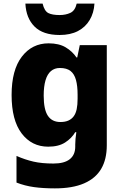

<svg xmlns="http://www.w3.org/2000/svg" viewBox="-20 -799 678 1059"><path d="M248 -560Q305 -560 342 -538Q379 -516 402 -482H406L420 -550H569V2Q569 80 538 132.5Q507 185 443.5 212.5Q380 240 283 240Q218 240 167.5 233Q117 226 71 208V61Q119 82 165 92.5Q211 103 275 103Q335 103 365 79Q395 55 395 10V-2Q395 -14 396.5 -33Q398 -52 401 -70H395Q375 -36 339 -13Q303 10 246 10Q155 10 99.5 -63Q44 -136 44 -275Q44 -413 100.5 -486.5Q157 -560 248 -560ZM310 -424Q281 -424 261 -407Q241 -390 231 -356Q221 -322 221 -272Q221 -195 244 -160.5Q267 -126 313 -126Q339 -126 357 -134Q375 -142 386.5 -157.5Q398 -173 403 -197Q408 -221 408 -254V-277Q408 -325 399 -358Q390 -391 369 -407.5Q348 -424 310 -424ZM501 -779Q498 -728 474.5 -688.5Q451 -649 409.5 -627.5Q368 -606 309 -606Q217 -606 170.5 -652.5Q124 -699 120 -779H215Q225 -738 246.5 -727Q268 -716 309 -716Q342 -716 368 -728Q394 -740 403 -779Z"/></svg>

Font: Noto Sans Oriya ExtraBold
Style: Regular
Weight: 800
Version: Version 2.003